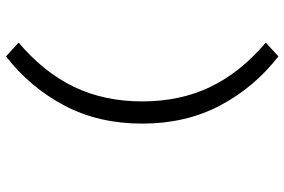

<svg xmlns="http://www.w3.org/2000/svg" viewBox="-174 -598 948 640"><g transform="rotate(-90 300.0 -278.0)"><path d="M432 176Q328 95 268 -19Q208 -133 208 -278Q208 -423 268 -537Q328 -651 432 -732L478 -690Q378 -605 330 -504.5Q282 -404 282 -278Q282 -152 330 -51.5Q378 49 478 134Z"/></g></svg>

Font: Source Code Variable
Style: Regular
Weight: 400
Monospace: yes
Designer: Paul D. Hunt, Teo Tuominen
Foundry: Adobe Systems Incorporated
Version: Version 1.010;hotconv 1.0.106;makeotfexe 2.5.65593